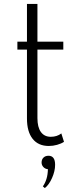

<svg xmlns="http://www.w3.org/2000/svg" viewBox="-20 -723 398 972"><path d="M227 16Q174 16 145.2 -20.2Q116.5 -56.5 116.5 -122.5V-472H68V-512H116.5V-703H169.5V-512H300.5V-472H169.5V-125Q169.5 -79 187 -54.8Q204.5 -30.5 237 -30.5Q268.5 -30.5 290.5 -47.5L304 -5Q289.5 4.5 269 10.2Q248.5 16 227 16ZM207 229 197 220.5Q208.5 204.5 215.2 182.8Q222 161 222.5 133.5Q209 132.5 199.8 122.8Q190.5 113 190.5 99.5Q190.5 84.5 200 75Q209.5 65.5 225.5 65.5Q242 65.5 250.5 76.8Q259 88 259 111.5Q259 143 243.5 178Q228 213 207 229Z"/></svg>

Font: Spartan Thin Light
Style: Regular
Weight: 300
Version: Version 1.004